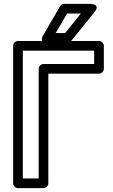

<svg xmlns="http://www.w3.org/2000/svg" viewBox="-20 -948 582 993"><path d="M467 -617H205C190 -617 180 -603 180 -592V-25H98V-686H467ZM492 -567C503 -567 517 -577 517 -592V-711C517 -722 507 -736 492 -736H73C62 -736 48 -726 48 -711V0C48 11 58 25 73 25H205C216 25 230 15 230 0V-567ZM327 -878H398L317 -777H268ZM312 -928C304 -928 296 -924 291 -916L203 -765C180 -725 225 -727 225 -727H329C336 -727 343 -730 348 -736L470 -887C501 -926 450 -928 450 -928Z"/></svg>

Font: Asimov
Style: NarOu
Weight: 500
Designer: Google
Version: Version 2.000980; 2014